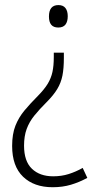

<svg xmlns="http://www.w3.org/2000/svg" viewBox="-20 -558 393 772"><path d="M236.8 -346.2V-325.2Q236.8 -283.2 231 -253.9Q225.1 -224.6 210.2 -200Q195.3 -175.3 168 -147.9Q138.2 -118.2 117.9 -93Q97.7 -67.9 87.2 -39.3Q76.7 -10.7 76.7 27.8Q76.7 90.3 108.4 120.6Q140.1 150.9 193.8 150.9Q227.5 150.9 256.1 141.8Q284.7 132.8 312.5 117.2L331.1 157.2Q298.8 174.8 265.1 184.8Q231.4 194.8 191.9 194.8Q116.7 194.8 72.8 152.6Q28.8 110.4 28.8 28.8Q28.8 -19 42 -52.5Q55.2 -85.9 78.6 -114Q102.1 -142.1 132.3 -172.4Q158.2 -198.7 171.9 -221.2Q185.5 -243.7 190.9 -268.8Q196.3 -293.9 196.3 -329.1V-346.2ZM252.4 -492.7Q252.4 -471.2 243.2 -459.2Q233.9 -447.3 214.4 -447.3Q195.3 -447.3 186 -458.5Q176.8 -469.7 176.8 -491.7Q176.8 -514.6 186.3 -526.1Q195.8 -537.6 214.8 -537.6Q233.9 -537.6 243.2 -525.6Q252.4 -513.7 252.4 -492.7Z"/></svg>

Font: Open Sans SemiCondensed Light
Style: Regular
Weight: 300
Width: 4
Designer: Monotype Design Team
Foundry: Monotype Imaging Inc.
Version: Version 3.000